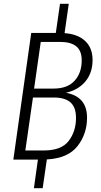

<svg xmlns="http://www.w3.org/2000/svg" viewBox="-20 -838 532 1008"><path d="M437 -220Q437 -135 387 -71Q337 -7 226 -1L204 150H158L179 0H50L144 -665H273L295 -818H341L319 -664Q389 -659 427.5 -622.5Q466 -586 466 -523Q466 -455 428 -410Q390 -365 326 -351Q437 -331 437 -220ZM194 -618 159 -373H262Q334 -373 371.5 -414Q409 -455 409 -521Q409 -572 380 -595Q351 -618 296 -618ZM379 -219Q379 -275 350 -300.5Q321 -326 263 -326H153L113 -48H210Q302 -48 340.5 -98Q379 -148 379 -219Z"/></svg>

Font: Fira Sans Extra Condensed Light
Style: Italic
Weight: 300
Width: 3
Italic angle: -8°
Designer: Carrois Corporate & Edenspiekermann AG
Foundry: Carrois Corporate GbR & Edenspiekermann AG
Version: Version 4.203